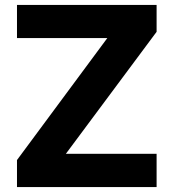

<svg xmlns="http://www.w3.org/2000/svg" viewBox="-20 -760 707 780"><path d="M616.2 0H49V-109.8L416 -605.4H49V-740H616.2V-630.8L247.6 -135.2H616.2Z"/></svg>

Font: Be Vietnam Pro Variable Thin
Style: Regular
Weight: 100
Designer: Lam Bao, Tony Le, Vietanh Nguyen
Foundry: Yellow Type Foundry
Version: Version 1.002